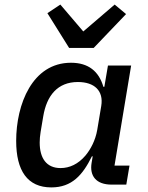

<svg xmlns="http://www.w3.org/2000/svg" viewBox="-20 -800 640 832"><path d="M202.4 12.1C291.9 12.1 338.4 -41.9 378.2 -122.5H381.7L376.8 -93.4C367.9 -38 396 0 463.8 0H527.3L541.2 -82.4H476.2L548.3 -516H447.8L432.2 -424H427.9C408.4 -491.1 362.9 -528.1 287.6 -528.1C120 -528.1 50.1 -348 50.1 -189.6C50.1 -60 99.1 12.1 202.4 12.1ZM152 -182.5C152 -196.7 153.4 -211.6 155.9 -227.6L167.3 -295.5C182.2 -385.7 229.4 -444.6 317.5 -444.6C389.2 -444.6 429.7 -406.6 418.7 -340.6L401.3 -236.9C393.5 -191.4 372.2 -152 350.1 -125.7C318.9 -89.1 281.6 -71.7 242.5 -71.7C180.8 -71.7 152 -115.1 152 -182.5ZM185.4 -742.9 279.5 -592.3H386L526.3 -739L476.9 -780.2L340.9 -663.7L241.5 -780.2Z"/></svg>

Font: Margiela Mono Italic Medium It
Style: Regular
Weight: 500
Designer: Mike Abbink, Paul van der Laan, Pieter van Rosmalen
Foundry: Bold Monday
Version: Version 2.003 2021